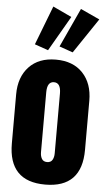

<svg xmlns="http://www.w3.org/2000/svg" viewBox="-67 -1095 631 1145"><g transform="rotate(5 248.5 -523.0)"><path d="M248 7.8Q29.3 7.8 29.3 -219.2V-513.2Q29.3 -616.7 87.4 -678.5Q145.5 -740.2 248 -740.2Q351.1 -740.2 409.2 -678.5Q467.3 -616.7 467.3 -513.2V-219.2Q467.3 7.8 248 7.8ZM248 -127Q270 -127 279.5 -142.8Q289.1 -158.7 289.1 -183.1V-541Q289.1 -605 248 -605Q207 -605 207 -541V-183.1Q207 -158.7 216.6 -142.8Q226.1 -127 248 -127ZM343.3 -792 262.2 -820.3 370.1 -1054.2 484.4 -1001.5ZM195.8 -792 114.7 -820.3 204.6 -1054.2 316.9 -1001.5Z"/></g></svg>

Font: Anton SC
Style: Regular
Weight: 400
Designer: Vernon Adams
Foundry: Vernon Adams
Version: Version 2.116; ttfautohint (v1.8.4.7-5d5b)